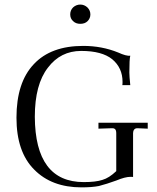

<svg xmlns="http://www.w3.org/2000/svg" viewBox="-20 -807 684 837"><path d="M51.8 -293.9Q51.8 -448.2 127.9 -527.8Q202.1 -606.9 342.8 -606.9Q424.3 -606.9 495.1 -578.1Q530.3 -562 547.9 -564Q543.9 -548.8 543.9 -491.2Q543.9 -474.6 547.9 -436H513.2Q514.2 -438 514.2 -450.2Q514.2 -511.2 469.2 -548.8Q424.3 -585 334 -585Q244.1 -585 189 -512.2Q131.8 -439 131.8 -297.9Q133.3 -13.2 345.2 -13.2Q397.9 -13.2 426.8 -22.9Q455.6 -31.2 486.8 -61V-226.1Q486.8 -238.3 482.2 -243.4Q477.5 -248.5 467.8 -248L409.2 -246.1V-272H624V-246.1L579.1 -248Q569.3 -248 564.9 -242.2Q560.1 -235.8 560.1 -227.1V-35.2Q559.1 -36.1 548.8 -36.1Q525.4 -36.1 486.8 -20Q445.3 -4.9 411.1 3.9Q380.9 9.8 335 9.8Q205.1 9.8 128.9 -67.9Q51.8 -145 51.8 -293.9ZM298.8 -774.9Q312.5 -787.1 330.1 -787.1Q347.2 -787.1 360.8 -774.9Q374 -761.7 374 -744.1Q374 -727.1 361.8 -714.8Q350.1 -703.1 330.1 -703.1Q310.5 -703.1 298.8 -714.8Q286.1 -726.1 286.1 -744.1Q286.1 -762.2 298.8 -774.9Z"/></svg>

Font: Unna Light
Style: Regular
Weight: 300
Designer: Jorge de Buen Unna
Foundry: Omnibus-Type
Version: Version 2.007;PS 002.007;hotconv 1.0.88;makeotf.lib2.5.64775